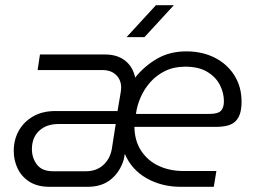

<svg xmlns="http://www.w3.org/2000/svg" viewBox="-20 -720 988 740"><path d="M171 0Q125 0 94.5 -19Q64 -38 48.5 -69.5Q33 -101 33 -138Q33 -181 52 -215.5Q71 -250 107 -271Q143 -292 193 -292H433L444 -357Q445 -363 446 -369.5Q447 -376 447 -382Q447 -412 427.5 -431Q408 -450 375 -450H125L134 -510H385Q432 -510 462 -486.5Q492 -463 501 -421Q536 -465 585 -493.5Q634 -522 698 -522Q759 -522 807 -498Q855 -474 883 -430Q911 -386 911 -328Q911 -302 905.5 -283.5Q900 -265 888 -253Q876 -241 857 -236Q838 -231 811 -231H498Q499 -177 524 -139Q549 -101 590 -81.5Q631 -62 681 -61H814L804 0H677Q603 0 545 -33Q487 -66 461 -127L457 -105Q443 -58 408 -29Q373 0 318 0ZM184 -60H312Q351 -60 377.5 -83.5Q404 -107 411 -146L426 -242H205Q159 -242 131 -216Q103 -190 103 -145Q103 -111 122.5 -85.5Q142 -60 184 -60ZM504 -281H788Q820 -281 831.5 -293Q843 -305 843 -330Q843 -362 827.5 -392.5Q812 -423 779 -443Q746 -463 694 -463Q650 -463 616.5 -446.5Q583 -430 559.5 -403.5Q536 -377 522 -345Q508 -313 504 -281ZM468 -577 581 -700H650L537 -577Z"/></svg>

Font: MuseoModerno Thin Light
Style: Italic
Weight: 300
Italic angle: -9°
Version: Version 1.003